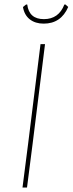

<svg xmlns="http://www.w3.org/2000/svg" viewBox="-20 -833 323 853"><path d="M271 -813 283 -802Q251 -728 174 -728Q137 -728 112.5 -747Q88 -766 82 -802L96 -813H101Q109 -748 175 -748Q241 -748 266 -813ZM180 -637 125 -195 100 0H80L105 -195L160 -637Z"/></svg>

Font: Alegreya Sans SC Thin
Style: Italic
Weight: 100
Italic angle: -7°
Designer: Juan Pablo del Peral
Foundry: Huerta Tipografica
Version: Version 2.007